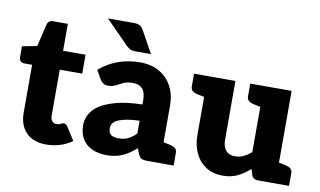

<svg xmlns="http://www.w3.org/2000/svg" viewBox="-76 -895 1766 1060"><g transform="rotate(10 807.5 -364.5)"><path d="M234 8Q161 8 121.5 -33Q82 -74 82 -144V-412H38Q26 -412 17.5 -419.5Q9 -427 9 -442V-503L92 -519L122 -645Q128 -669 156 -669H237V-518H363V-412H237V-154Q237 -136 246 -124.5Q255 -113 271 -113Q282 -113 288.5 -116Q295 -119 300 -121.5Q305 -124 312 -124Q323 -124 332 -111L379 -37Q349 -15 311.5 -3.5Q274 8 234 8Z M573 8Q526 8 490.5 -8.5Q455 -25 436 -57Q417 -89 417 -135Q417 -163 431.5 -192Q446 -221 480 -245Q515 -268 573 -284Q631 -300 720 -302V-324Q720 -370 701.5 -390Q683 -410 648 -410Q616 -410 595 -400Q574 -390 556 -380.5Q538 -371 514 -371Q498 -371 487 -379Q476 -387 469 -398L441 -447Q488 -488 545.5 -508.5Q603 -529 668 -529Q730 -529 775.5 -503Q821 -477 846 -430.5Q871 -384 871 -324V0H800Q778 0 767 -6Q756 -12 748 -31L737 -60Q700 -27 662 -9.5Q624 8 573 8ZM622 -95Q652 -95 674.5 -105.5Q697 -116 720 -139V-211Q682 -210 653 -205Q624 -200 604.5 -192Q585 -184 575 -172Q565 -160 565 -143Q565 -116 579.5 -105.5Q594 -95 622 -95ZM851 0 865 -118 909 -109Q927 -105 937.5 -96.5Q948 -88 948 -71V0ZM450 -737H595Q619 -737 630.5 -729Q642 -721 650 -707L718 -584H630Q613 -584 602.5 -589Q592 -594 580 -605Z M1224 8Q1168 8 1128.5 -18Q1089 -44 1068.5 -88.5Q1048 -133 1048 -190V-519H1203V-190Q1203 -151 1220.5 -130Q1238 -109 1272 -109Q1298 -109 1320 -119.5Q1342 -130 1363 -149V-519H1518V0H1422Q1391 0 1384 -26L1375 -56Q1344 -28 1308 -10Q1272 8 1224 8ZM1498 0 1512 -118 1556 -109Q1574 -105 1584.5 -96.5Q1595 -88 1595 -71V0ZM1068 -519 1054 -401 1010 -410Q992 -414 981.5 -422.5Q971 -431 971 -448V-519ZM1383 -519 1369 -401 1325 -410Q1307 -414 1296.5 -422.5Q1286 -431 1286 -448V-519Z"/></g></svg>

Font: Aleo Black
Style: Regular
Weight: 900
Designer: Alessio Laiso
Foundry: Alessio Laiso
Version: Version 2.001;gftools[0.9.29]